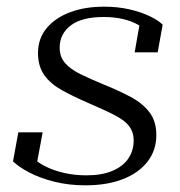

<svg xmlns="http://www.w3.org/2000/svg" viewBox="-20 -546 541 576"><path d="M236 10Q186 10 142.5 -1Q99 -12 67 -29Q35 -46 19 -62L35 -149H108L88 -42Q82 -47 78 -53.5Q74 -60 72.5 -66.5Q71 -73 71 -79Q89 -61 114 -48Q139 -35 171 -27.5Q203 -20 239 -20Q286 -20 317.5 -33.5Q349 -47 365 -70.5Q381 -94 381 -125Q381 -146 371.5 -161.5Q362 -177 343.5 -189Q325 -201 300 -212.5Q275 -224 245 -237Q201 -256 166.5 -275Q132 -294 113 -320.5Q94 -347 94 -387Q94 -430 119.5 -461Q145 -492 189.5 -509Q234 -526 293 -526Q333 -526 368 -518Q403 -510 429 -497.5Q455 -485 468 -472L453 -389H384L401 -486Q411 -480 418 -473Q425 -466 429 -457Q433 -448 432 -439Q418 -458 396.5 -470.5Q375 -483 348.5 -489Q322 -495 291 -495Q225 -495 192 -469.5Q159 -444 159 -403Q159 -375 175.5 -356.5Q192 -338 221.5 -323.5Q251 -309 290 -293Q337 -274 372.5 -255Q408 -236 428.5 -209Q449 -182 449 -141Q449 -95 422.5 -61Q396 -27 348.5 -8.5Q301 10 236 10Z"/></svg>

Font: Roboto Serif 120pt Expanded Light
Style: Italic
Weight: 300
Width: 7
Italic angle: -10°
Designer: Greg Gazdowicz
Foundry: Commercial Type
Version: Version 1.008